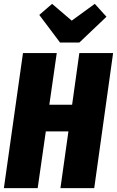

<svg xmlns="http://www.w3.org/2000/svg" viewBox="-21 -968 602 988"><path d="M466.8 -948.2 526.9 -881.8 387.2 -749H288.1L181.2 -891.1L247.1 -948.2L348.1 -861.8ZM172.9 0H-1L97.2 -694.8H271L232.9 -429.2H350.1L387.2 -694.8H561L463.9 0H290L331.1 -292H214.8Z"/></svg>

Font: Fira Sans Compressed ExtraBold
Style: Italic
Weight: 800
Width: 3
Italic angle: -8°
Designer: Carrois Corporate & Edenspiekermann AG
Foundry: Carrois Corporate GbR & Edenspiekermann AG
Version: Version 4.203;PS 004.203;hotconv 1.0.88;makeotf.lib2.5.64775